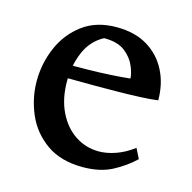

<svg xmlns="http://www.w3.org/2000/svg" viewBox="-75 -511 595 596"><g transform="rotate(15 223.0 -212.5)"><path d="M230 -436Q289 -436 329.5 -411.5Q370 -387 391.5 -345Q413 -303 413 -250Q392 -247 359 -245.5Q326 -244 288 -243.5Q250 -243 214 -243Q166 -243 131 -243.5Q96 -244 97 -244V-285Q102 -285 125 -285Q148 -285 181 -285.5Q214 -286 249 -288Q284 -290 312 -293Q312 -308 302 -332Q292 -356 268.5 -374.5Q245 -393 201 -393Q161 -372 142.5 -328.5Q124 -285 124 -235Q124 -178 144.5 -136Q165 -94 199.5 -71.5Q234 -49 275 -49Q301 -49 329.5 -59Q358 -69 386 -90L402 -58Q373 -30 334 -9.5Q295 11 240 11Q169 11 123 -21.5Q77 -54 55 -105Q33 -156 33 -211Q33 -267 55 -318.5Q77 -370 121 -403Q165 -436 230 -436Z"/></g></svg>

Font: Ruwudu
Style: Regular
Weight: 400
Designer: Becca Hirsbrunner Spalinger
Foundry: SIL International
Version: Version 3.000